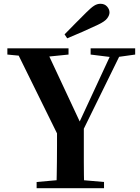

<svg xmlns="http://www.w3.org/2000/svg" viewBox="-20 -997 741 1017"><path d="M322 -815Q352 -845 381.5 -875.5Q411 -906 438 -932Q463 -957 479 -967Q495 -977 512 -977Q534 -977 547 -962.5Q560 -948 560 -931Q560 -916 547.5 -899.5Q535 -883 499 -866Q459 -847 418 -829Q377 -811 336 -794ZM174 0V-33L332 -47H371L531 -33V0ZM279 0Q280 -39 280.5 -71.5Q281 -104 281.5 -140.5Q282 -177 282 -224.5Q282 -272 282 -339H424Q424 -272 424 -225Q424 -178 424 -141.5Q424 -105 424.5 -72Q425 -39 426 0ZM301 -252 60 -741H221L417 -322H388L395 -338L582 -741H633L393 -252ZM19 -708V-741H343V-708L205 -694H166ZM460 -708V-741H696V-708L596 -694H573Z"/></svg>

Font: Noto Serif JP ExtraLight
Style: Bold
Weight: 700
Version: Version 2.003-H1;hotconv 1.1.1;makeotfexe 2.6.0